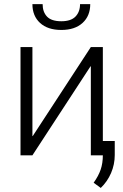

<svg xmlns="http://www.w3.org/2000/svg" viewBox="-20 -758 602 937"><path d="M423.3 -528.3H481.9V0H423.3V-434.1L421.9 -434.6L138.2 0H80.1V-528.3H138.2V-94.2L139.6 -93.8ZM420.4 -737.8Q420.4 -680.2 382.8 -646Q345.2 -611.8 279.3 -611.8Q212.9 -611.8 175.5 -646Q138.2 -680.2 138.2 -737.8H188Q188 -699.7 209.5 -677Q231 -654.3 279.3 -654.3Q326.2 -654.3 348.4 -677.2Q370.6 -700.2 370.6 -737.8ZM540 -1.5Q540 44.4 522 86.4Q503.9 128.4 471.7 159.2L437 133.8Q460.4 101.1 471.2 69.8Q481.9 38.6 481.9 -0.5V-69.8H540Z"/></svg>

Font: Franko
Style: Light
Weight: 300
Designer: Google
Version: Version 1.200310; 2013